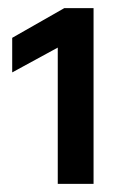

<svg xmlns="http://www.w3.org/2000/svg" viewBox="-20 -844 308 472"><path d="M210 -392H122V-727L10 -666V-751L138 -824H210Z"/></svg>

Font: Hind Mysuru SemiBold
Style: Regular
Weight: 600
Designer: Manushi Parikh, Hitesh Malaviya
Foundry: Indian Type Foundry
Version: Version 0.703;PS 1.0;hotconv 1.0.86;makeotf.lib2.5.63406